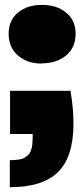

<svg xmlns="http://www.w3.org/2000/svg" viewBox="-20 -551 346 791"><path d="M150.4 -289.1Q93.3 -289.1 54.7 -321.8Q15.6 -355 15.6 -412.1Q15.6 -466.8 53.7 -499Q92.3 -530.8 151.9 -530.8Q214.8 -530.8 252.4 -499Q291.5 -467.3 291.5 -412.1Q291.5 -354.5 251.5 -321.8Q212.4 -290 151.9 -290ZM21.5 220.2 20.5 219.2V108.9Q43 108.9 59.6 106Q76.2 103 85.4 96.2Q95.7 88.4 101.6 81.1Q107.4 71.8 110.8 58.1Q113.8 42.5 113.8 33.2Q114.3 29.3 114.5 21.2Q114.7 13.2 114.7 1H21.5V-176.8H270.5Q282.7 -103.5 282.7 -42Q282.7 94.2 219.7 157.2Q156.2 220.2 21.5 220.2Z"/></svg>

Font: Moul
Style: Regular
Weight: 400
Designer: Danh Hong
Version: Version 8.002; ttfautohint (v1.8.3)